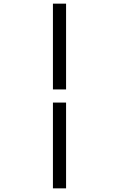

<svg xmlns="http://www.w3.org/2000/svg" viewBox="-20 -876 652 1052"><path d="M270 -386V-856H342V-386ZM270 156V-314H342V156Z"/></svg>

Font: Space Mono
Style: Regular
Weight: 400
Monospace: yes
Designer: Colophon Foundry + Benjamin Critton
Foundry: Colophon Foundry & Benjamin Critton
Version: Version 1.003; ttfautohint (v1.8.4.7-5d5b)